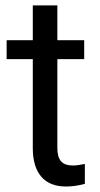

<svg xmlns="http://www.w3.org/2000/svg" viewBox="-20 -676 367 706"><path d="M190.9 -656.2V-528.3H289.6V-458.5H190.9V-130.9Q190.9 -99.1 204.1 -83.3Q217.3 -67.4 249 -67.4Q264.6 -67.4 292 -73.2V0Q256.3 9.8 222.7 9.8Q162.1 9.8 131.3 -26.9Q100.6 -63.5 100.6 -130.9V-458.5H4.4V-528.3H100.6V-656.2Z"/></svg>

Font: RobotoSquareBracket
Style: Square-Bracket
Weight: 400
Version: Version 2.137; 2017